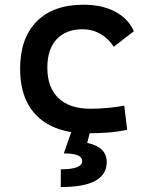

<svg xmlns="http://www.w3.org/2000/svg" viewBox="-20 -547 626 802"><path d="M346.2 9.8Q210.9 9.8 137.5 -59.8Q64 -129.4 64 -259.8Q64 -386.7 132.8 -457Q201.7 -527.3 329.1 -527.3Q406.2 -527.3 461.2 -498.3Q516.1 -469.2 539.1 -416.5L455.1 -351.6Q433.1 -386.2 399.2 -405.5Q365.2 -424.8 325.2 -424.8Q255.4 -424.8 216.6 -383.1Q177.7 -341.3 177.7 -264.6Q177.7 -181.2 224.4 -137Q271 -92.8 357.9 -92.8Q393.6 -92.8 429.4 -96.2Q465.3 -99.6 499 -105.5L511.2 -4.9Q471.2 3.9 428.7 6.8Q386.2 9.8 346.2 9.8ZM233.9 234.4V160.2Q278.8 160.2 301 151.6Q323.2 143.1 323.2 126Q323.2 109.4 304.4 101.6Q285.6 93.8 246.6 93.8L280.3 -2.9L356.4 2.4L344.2 49.8Q385.3 58.6 405.5 78.6Q425.8 98.6 425.8 130.4Q425.8 182.1 378.2 208.3Q330.6 234.4 233.9 234.4Z"/></svg>

Font: Cascadia Mono Medium
Style: Regular
Weight: 500
Monospace: yes
Designer: Aaron Bell
Foundry: Saja Typeworks
Version: Version 2407.024